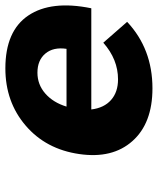

<svg xmlns="http://www.w3.org/2000/svg" viewBox="44 -629 591 719"><g transform="rotate(-90 339.5 -269.5)"><path d="M122.1 -268.1Q140.1 -393.1 228.8 -469Q317.4 -544.9 442.9 -544.9Q583 -544.9 640.9 -459Q698.7 -373 668 -223.1H289.1Q294.9 -175.3 324.5 -149.2Q354 -123 401.9 -123Q476.6 -123 539.1 -178.2L617.2 -88.9Q516.1 5.9 368.2 5.9Q237.3 5.9 170.7 -69.1Q104 -144 122.1 -268.1ZM299.8 -315.9H516.1Q523.4 -365.2 498.5 -395Q473.6 -424.8 426.8 -424.8Q382.3 -424.8 348.6 -395.3Q314.9 -365.7 299.8 -315.9Z"/></g></svg>

Font: Trueno
Style: Bold Italic
Weight: 700
Designer: Julieta Ulanovsky
Foundry: Julieta Ulanovsky
Version: Version 3.001b | FøM Fix